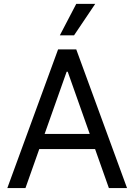

<svg xmlns="http://www.w3.org/2000/svg" viewBox="-20 -959 685 979"><path d="M17.3 0 276.2 -707.2H368.8L627.8 0H535.2L325.3 -593.2H319.8L109.8 0ZM504.1 -276.2V-198.9H141.6V-276.2ZM368.8 -939.2H465.5L357.7 -779H285.2Z"/></svg>

Font: Pretendard Variable
Style: Regular
Weight: 400
Designer: Base glyphs from Inter by Rasmus Andersson; Hangul glyphs from Noto Sans CJK(Source Han Sans) by Jang Soo-young and Kang
Foundry: Kil Hyung-jin
Version: Version 1.100;FEAKit 1.0